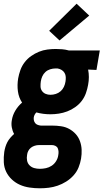

<svg xmlns="http://www.w3.org/2000/svg" viewBox="-43 -792 563 1035"><path d="M172 223Q144 223 116.5 219Q89 215 65 204.5Q41 194 21.5 176Q2 158 -9.5 134.5Q-21 111 -22.5 83Q-24 55 -20 27Q-18 14 -14 0.5Q-10 -13 -3.5 -25.5Q3 -38 12.5 -49Q22 -60 33 -70Q24 -86 20.5 -105.5Q17 -125 21 -145Q25 -171 39.5 -195.5Q54 -220 76 -239Q58 -266 53.5 -300Q49 -334 55 -370Q59 -392 67 -414.5Q75 -437 90 -456.5Q105 -476 125 -490Q145 -504 167 -513Q189 -522 212.5 -525Q236 -528 258 -528Q275 -528 292 -526.5Q309 -525 324 -521L328 -520H495L477 -415L432 -417Q436 -397 436 -376.5Q436 -356 432 -335Q428 -312 420 -289.5Q412 -267 397.5 -248Q383 -229 362.5 -214.5Q342 -200 319.5 -191.5Q297 -183 274 -179.5Q251 -176 229 -176Q209 -176 190 -178.5Q171 -181 153 -186Q147 -180 143.5 -173Q140 -166 139 -159Q138 -150 140 -142Q142 -134 147 -128Q152 -122 160 -119Q168 -116 177 -115H238Q262 -115 286 -111.5Q310 -108 330 -97Q350 -86 365 -69.5Q380 -53 388 -31Q396 -9 397 15Q398 39 394 63Q390 87 380.5 110.5Q371 134 353.5 153.5Q336 173 313.5 187Q291 201 267.5 209Q244 217 220 220Q196 223 172 223ZM229 -281Q243 -281 257.5 -285.5Q272 -290 283.5 -300Q295 -310 301.5 -324Q308 -338 310 -352Q312 -364 311.5 -376.5Q311 -389 305 -399Q299 -409 289 -415Q279 -421 267 -423H256Q242 -423 227.5 -418.5Q213 -414 202 -404Q191 -394 185 -380.5Q179 -367 177 -353Q175 -339 175.5 -325.5Q176 -312 183.5 -301.5Q191 -291 203 -286Q215 -281 229 -281ZM172 118Q188 118 204.5 114.5Q221 111 235.5 101.5Q250 92 259.5 76.5Q269 61 271 45Q273 35 272.5 25.5Q272 16 268.5 7.5Q265 -1 256 -5.5Q247 -10 237 -10H167Q156 -10 144.5 -6.5Q133 -3 124 4Q115 11 109.5 21.5Q104 32 103 43Q100 59 103 74Q106 89 116.5 99.5Q127 110 141.5 114Q156 118 172 118ZM278 -574 222 -626 370 -772 438 -708Z"/></svg>

Font: Iosevka SS18 Extrabold
Style: Italic
Weight: 800
Italic angle: -9°
Monospace: yes
Designer: Belleve Invis
Foundry: Belleve Invis
Version: Version 25.1.1; ttfautohint (v1.8.4)